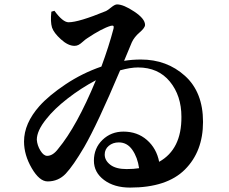

<svg xmlns="http://www.w3.org/2000/svg" viewBox="-20 -803 1040 871"><path d="M554 -36Q587 -36 611 -40Q604 -89 580.5 -123Q557 -157 519 -157Q492 -157 473.5 -141.5Q455 -126 455 -102Q455 -75 480.5 -55.5Q506 -36 554 -36ZM244 -128Q328 -229 415 -439Q347 -403 286 -355.5Q225 -308 190 -263Q147 -210 147 -169Q149 -143 163.5 -119.5Q178 -96 194 -96Q220 -96 244 -128ZM578 -611 543 -527Q580 -533 619 -533Q737 -533 819 -459Q901 -385 901 -250Q901 -116 819 -34Q737 48 570 48Q498 48 452 13.5Q406 -21 406 -74Q406 -131 445 -168.5Q484 -206 540 -206Q603 -206 646.5 -168Q690 -130 702 -69Q804 -126 803 -273Q803 -369 750.5 -433Q698 -497 606 -497Q572 -497 525 -484Q422 -240 362 -136Q312 -51 278.5 -15.5Q245 20 196 20Q159 20 124 -40Q89 -100 89 -161Q89 -243 159 -322Q202 -370 277.5 -420.5Q353 -471 440 -501Q474 -593 495 -673Q497 -682 494.5 -685Q492 -688 483 -686Q442 -674 375 -629Q367 -624 356 -614Q345 -604 336.5 -599.5Q328 -595 318 -595Q289 -595 256.5 -624.5Q224 -654 216 -678Q208 -704 213 -750L227 -754Q265 -702 291 -702Q337 -702 461 -753Q468 -756 484.5 -769.5Q501 -783 511 -783Q540 -783 589 -750.5Q638 -718 638 -690Q638 -677 613.5 -656Q589 -635 578 -611Z"/></svg>

Font: Swei Spring CJKtc
Style: Bold
Weight: 700
Version: Version 1.021